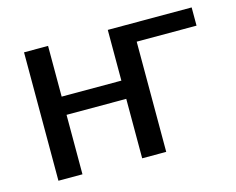

<svg xmlns="http://www.w3.org/2000/svg" viewBox="-78 -620 901 733"><g transform="rotate(-15 373.0 -254.0)"><path d="M164 -507.5V-307H400V-507.5H731.5V-435.5H495V0H400V-235H164V0H69V-507.5Z"/></g></svg>

Font: Lato Medium
Style: Regular
Weight: 500
Designer: Lukasz Dziedzic
Foundry: tyPoland Lukasz Dziedzic
Version: Version 2.006; 2014-01-15